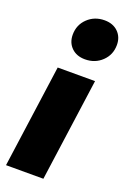

<svg xmlns="http://www.w3.org/2000/svg" viewBox="-158 -883 628 937"><g transform="rotate(20 156.0 -414.5)"><path d="M272 -534 198 0H4L78 -534ZM92 -710Q92 -761 127.5 -795Q163 -829 215 -829Q259 -829 285.5 -803Q312 -777 312 -736Q312 -685 276.5 -651Q241 -617 189 -617Q145 -617 118.5 -643Q92 -669 92 -710Z"/></g></svg>

Font: Fira Sans Black
Style: Italic
Weight: 900
Italic angle: -8°
Designer: Carrois Corporate & Edenspiekermann AG
Foundry: Carrois Corporate GbR & Edenspiekermann AG
Version: Version 4.203